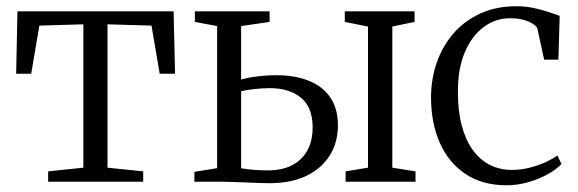

<svg xmlns="http://www.w3.org/2000/svg" viewBox="-20 -568 1806 600"><path d="M130.5 0V-32.5L240.5 -44V-492L103 -488L77.5 -337.5H30.5L34.5 -532.5H522.5L527 -337.5H479L453.5 -488L316 -492V-44L427.5 -32.5V0Z M1060 0V-32.5L1130 -44V-485L1057.5 -499.5V-532.5H1275.5V-499.5L1206 -485V-44L1278.5 -32.5V0ZM587.5 0V-31L658.5 -42.5V-486.5L589 -499.5V-532.5H822.5V-499.5L733.5 -486.5V-319.5Q747.5 -323.5 765 -326.5Q782.5 -329.5 802.2 -331.2Q822 -333 842 -333Q902.5 -333 946 -315.2Q989.5 -297.5 1012.8 -262.5Q1036 -227.5 1036 -176.5Q1036 -122.5 1010.2 -81.8Q984.5 -41 936.8 -18.2Q889 4.5 822.5 4.5Q808.5 4.5 789.2 3.8Q770 3 749.5 2.2Q729 1.5 710.2 0.8Q691.5 0 678 0ZM816.5 -35.5Q883.5 -35.5 920.2 -71.2Q957 -107 957 -169.5Q957 -232.5 920.8 -262.5Q884.5 -292.5 823.5 -292.5Q800 -292.5 775.8 -289.8Q751.5 -287 733.5 -283V-42Q749.5 -39.5 771 -37.5Q792.5 -35.5 816.5 -35.5Z M1563 11Q1487.5 11 1434.8 -24.2Q1382 -59.5 1354.8 -120.8Q1327.5 -182 1327 -260.5Q1326.5 -318.5 1344.2 -370.5Q1362 -422.5 1396.2 -462.5Q1430.5 -502.5 1480.2 -525.5Q1530 -548.5 1594 -548.5Q1622 -548.5 1648.8 -542.8Q1675.5 -537 1696.5 -529.8Q1717.5 -522.5 1729 -518.5L1725 -381.5H1680.5L1659.5 -477.5Q1658.5 -484 1647.8 -491.8Q1637 -499.5 1618.5 -505.2Q1600 -511 1574 -511Q1528.5 -511 1491.5 -483.5Q1454.5 -456 1432.8 -405.2Q1411 -354.5 1411 -283.5Q1410.5 -223.5 1422.5 -177.5Q1434.5 -131.5 1456.8 -100.2Q1479 -69 1510.2 -53Q1541.5 -37 1579 -37Q1608 -37 1635.2 -44Q1662.5 -51 1684.8 -61.2Q1707 -71.5 1721.5 -82L1735 -55.5Q1717.5 -37.5 1689.8 -22.5Q1662 -7.5 1629 1.8Q1596 11 1563 11Z"/></svg>

Font: Merriweather 72pt Light
Style: Regular
Weight: 300
Version: Version 2.100